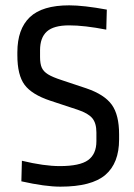

<svg xmlns="http://www.w3.org/2000/svg" viewBox="-20 -687 501 719"><path d="M380 -651 378 -576Q296 -592 239 -592Q181 -592 155.5 -569Q130 -546 130 -499V-473Q130 -448 136.5 -433.5Q143 -419 160 -408.5Q177 -398 211 -387L304 -356Q371 -333 398.5 -295Q426 -257 426 -184V-165Q426 -76 374.5 -32Q323 12 206 12Q149 12 60 -8L62 -85Q145 -65 204 -65Q279 -65 310 -87.5Q341 -110 341 -158V-191Q341 -226 325.5 -244.5Q310 -263 271 -276L168 -310Q99 -333 72 -369.5Q45 -406 45 -480V-491Q45 -578 91.5 -622.5Q138 -667 239 -667Q293 -667 380 -651Z"/></svg>

Font: Ropa Sans
Style: Regular
Weight: 400
Designer: Botio Nikoltchev
Foundry: Botio Nikoltchev
Version: Version 1.100